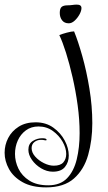

<svg xmlns="http://www.w3.org/2000/svg" viewBox="-233 -450 467 832"><path d="M65 -349Q46 -349 36 -362Q26 -375 26 -394Q26 -413 34 -420Q42 -427 61 -427Q71 -427 81 -428.5Q91 -430 100 -430Q120 -430 120 -415Q120 -403 111.5 -387.5Q103 -372 90.5 -360.5Q78 -349 65 -349ZM-33 362Q-95 362 -135 339.5Q-175 317 -194 282.5Q-213 248 -213 212Q-213 178 -197.5 148Q-182 118 -152 99Q-122 80 -79 80Q-34 80 -2 103Q30 126 47.5 159Q65 192 65 224Q65 253 48.5 273.5Q32 294 -4 294Q-30 294 -54.5 279.5Q-79 265 -94.5 243Q-110 221 -110 199Q-110 173 -91 161Q-72 149 -50 149Q-31 149 -31 156Q-31 160 -43 157Q-47 156 -56 156Q-72 156 -84 165.5Q-96 175 -96 192Q-96 211 -80.5 228.5Q-65 246 -42.5 257Q-20 268 0 268Q29 268 41.5 253.5Q54 239 54 217Q54 192 38.5 164.5Q23 137 -4 117.5Q-31 98 -66 98Q-98 98 -121 115Q-144 132 -156 159Q-168 186 -168 217Q-168 250 -153 281Q-138 312 -106 332.5Q-74 353 -24 353Q28 353 57.5 322.5Q87 292 99.5 240.5Q112 189 112 127Q112 68 103.5 6Q95 -56 81.5 -115Q68 -174 53 -221.5Q38 -269 24 -298Q36 -303 56.5 -308.5Q77 -314 88 -314Q105 -273 123.5 -207.5Q142 -142 154.5 -66Q167 10 167 84Q167 158 149 221.5Q131 285 87.5 323.5Q44 362 -33 362Z"/></svg>

Font: Festive
Style: Regular
Weight: 400
Designer: Robert E. Leuschke
Foundry: Robert E. Leuschke
Version: Version 1.101; ttfautohint (v1.8.3)